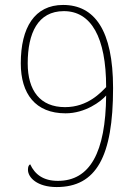

<svg xmlns="http://www.w3.org/2000/svg" viewBox="-20 -744 550 776"><path d="M209 12C369 12 437 -111 437 -388C437 -622 362 -724 235 -724C120 -724 64 -633 64 -488C64 -365 123 -286 245 -286C325 -286 388 -334 409 -358C407 -127 343 -13 214 -13C155 -13 121 -39 102 -80C96 -77 93 -70 93 -58C93 -26 131 12 209 12ZM243 -311C142 -311 92 -378 92 -488C92 -610 133 -699 238 -699C348 -699 409 -594 409 -392C389 -372 336 -311 243 -311Z"/></svg>

Font: Noto Serif Tamil SemiCondensed Thin
Style: Regular
Weight: 100
Width: 4
Designer: Indian Type Foundry, Tom Grace, and the Monotype Design Team
Foundry: Monotype Imaging Inc.
Version: Version 2.004